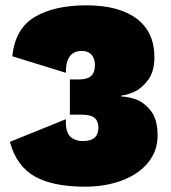

<svg xmlns="http://www.w3.org/2000/svg" viewBox="-20 -690 640 720"><path d="M559 -476Q559 -421 534.5 -389Q510 -357 480.5 -344.5Q451 -332 435 -332V-328Q456 -328 486.5 -318.5Q517 -309 544 -276.5Q571 -244 571 -182Q571 -124 535.5 -80.5Q500 -37 438 -13.5Q376 10 299 10Q178 10 110 -28.5Q42 -67 17 -158L227 -243Q225 -196 243 -178.5Q261 -161 291 -161Q349 -161 349 -211Q349 -236 334.5 -248Q320 -260 287 -260H242V-392H274Q307 -392 321.5 -405Q336 -418 336 -446Q336 -471 323 -485Q310 -499 287 -499Q226 -499 227 -417L26 -479Q37 -583 110.5 -626.5Q184 -670 304 -670Q426 -670 492.5 -620Q559 -570 559 -476Z"/></svg>

Font: Work Sans Black
Style: Regular
Weight: 900
Designer: Wei Huang
Foundry: Wei Huang
Version: Version 1.500